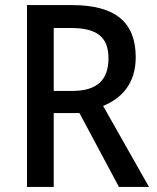

<svg xmlns="http://www.w3.org/2000/svg" viewBox="-20 -734 616 754"><path d="M263 -714H86V0H191V-290H292L447 0H565L385 -318C458 -348 513 -406 513 -509C513 -646 434 -714 263 -714ZM259 -624C359 -624 406 -590 406 -505C406 -420 361 -377 265 -377H191V-624Z"/></svg>

Font: Noto Sans Myanmar SemiCondensed Medium
Style: Regular
Weight: 500
Width: 4
Designer: Monotype Design Team
Foundry: Monotype Imaging Inc.
Version: Version 2.107